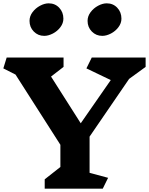

<svg xmlns="http://www.w3.org/2000/svg" viewBox="-26 -1131 893 1151"><path d="M151 -1006Q151 -1034 169 -1058Q187 -1082 214 -1096.5Q241 -1111 266 -1111Q304 -1111 329 -1084.5Q354 -1058 354 -1019Q354 -992 336 -968Q318 -944 291 -930Q264 -916 239 -916Q202 -916 176.5 -942Q151 -968 151 -1006ZM499 -1006Q499 -1034 517 -1058Q535 -1082 562 -1096.5Q589 -1111 614 -1111Q652 -1111 677 -1084.5Q702 -1058 702 -1019Q702 -992 684 -968Q666 -944 639 -930Q612 -916 587 -916Q550 -916 524.5 -942Q499 -968 499 -1006ZM511 -95 622 -65 590 0H242V-56L336 -130V-263L67 -684L-6 -721L14 -786H355V-730L280 -672L458 -392L638 -651L492 -721L524 -786H847V-730L748 -658L511 -312Z"/></svg>

Font: InknutAntiqua
Style: Bold
Weight: 700
Designer: Claus Eggers Srensen
Foundry: Claus Eggers Srensen
Version: Version 1.000; ttfautohint (v1.2) -l 7 -r 28 -G 50 -x 13 -D 